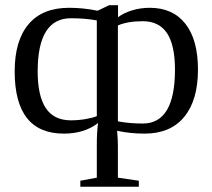

<svg xmlns="http://www.w3.org/2000/svg" viewBox="-20 -501 812 734"><path d="M736.8 -234.9Q736.8 -118.2 684.3 -54.2Q631.8 9.8 532.7 9.8Q477.5 9.8 427.7 -1Q430.7 34.2 430.7 54.2V178.2L510.7 189.9V212.9H287.1V189.9L350.1 178.2V50.8Q350.1 3.4 355 -30.8Q302.7 9.8 224.1 9.8Q36.1 9.8 36.1 -228Q36.1 -345.7 89.1 -408.4Q142.1 -471.2 244.1 -471.2Q298.8 -471.2 353 -460L397 -481H431.2V-435.1Q452.1 -451.2 484.4 -461.2Q516.6 -471.2 552.7 -471.2Q640.6 -471.2 688.7 -410.2Q736.8 -349.1 736.8 -234.9ZM124 -228Q124 -134.8 155 -87.9Q186 -41 251 -41Q279.8 -41 307.9 -45.9Q335.9 -50.8 350.1 -57.1V-422.9Q306.6 -431.2 251 -431.2Q124 -431.2 124 -228ZM648.9 -234.9Q648.9 -328.6 618.4 -374.3Q587.9 -419.9 525.9 -419.9Q468.8 -419.9 430.7 -403.8V-37.1Q474.1 -28.8 525.9 -28.8Q648.9 -28.8 648.9 -234.9Z"/></svg>

Font: Liberation Serif
Style: Regular
Weight: 400
Designer: Steve Matteson
Foundry: Ascender Corporation
Version: Version 2.1.5